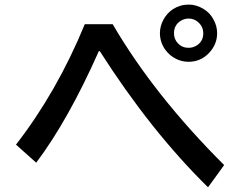

<svg xmlns="http://www.w3.org/2000/svg" viewBox="-20 -799 1039 826"><path d="M48.8 -176.8Q225.6 -404.8 344.7 -694.8H464.8Q643.6 -388.7 944.3 -88.9L875 6.8Q628.9 -234.9 409.2 -579.1H405.3Q272.5 -280.3 135.7 -99.1ZM792 -779.3Q824.2 -779.3 854.5 -761.2Q883.8 -744.1 899.4 -713.4Q914.1 -686 914.1 -656.2Q914.1 -608.4 879.9 -571.8Q843.8 -533.2 791 -533.2Q764.6 -533.2 740.2 -544.4Q710 -558.6 690.4 -585.9Q668 -618.2 668 -656.7Q668 -686.5 683.1 -714.4Q698.2 -742.2 723.6 -759.3Q754.9 -779.3 792 -779.3ZM791 -719.2Q773.4 -719.2 756.8 -709Q728.5 -690.9 728.5 -655.8Q728.5 -630.9 745.1 -612.8Q763.7 -593.3 791 -593.3Q806.6 -593.3 820.3 -600.1Q854.5 -617.7 854.5 -655.8Q854.5 -682.6 835 -701.2Q817.4 -719.2 791 -719.2Z"/></svg>

Font: UDEV Gothic 35
Style: Bold
Weight: 700
Version: v2.1.0; ttfautohint (v1.8.4.7-5d5b-dirty) -l 6 -r 45 -G 200 